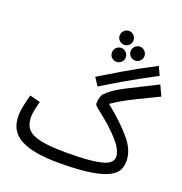

<svg xmlns="http://www.w3.org/2000/svg" viewBox="-169 -1120 1225 1289"><g transform="rotate(20 443.5 -476.0)"><path d="M534.2 -874Q513.2 -874 498.5 -888.4Q483.9 -902.8 483.9 -922.9Q483.9 -942.9 498.5 -958Q513.2 -973.1 534.2 -973.1Q554.2 -973.1 568.6 -958Q583 -942.9 583 -922.9Q583 -902.8 568.6 -888.4Q554.2 -874 534.2 -874ZM639.2 -799.8Q618.2 -799.8 603.5 -814.5Q588.9 -829.1 588.9 -849.1Q588.9 -869.1 603.5 -884Q618.2 -898.9 639.2 -898.9Q659.2 -898.9 673.6 -884Q688 -869.1 688 -849.1Q688 -829.1 673.6 -814.5Q659.2 -799.8 639.2 -799.8ZM523.9 -749Q502.9 -749 488.5 -763.4Q474.1 -777.8 474.1 -797.9Q474.1 -817.9 488.5 -833Q502.9 -848.1 523.9 -848.1Q543.9 -848.1 558.6 -833Q573.2 -817.9 573.2 -797.9Q573.2 -777.8 558.6 -763.4Q543.9 -749 523.9 -749ZM461.9 -549.8 424.8 -606Q482.9 -641.1 577.4 -697.5Q671.9 -753.9 800.8 -820.8L829.1 -759.8Q699.2 -690.9 611.1 -639.4Q522.9 -587.9 461.9 -549.8ZM390.1 21Q211.9 21 120.8 -26.1Q29.8 -73.2 29.8 -182.1Q29.8 -219.2 38.8 -260.5Q47.9 -301.8 58.1 -338.9L132.8 -319.8Q127 -297.9 119.4 -264.4Q111.8 -231 111.8 -205.1Q111.8 -152.8 138.4 -121.3Q165 -89.8 231 -75.4Q296.9 -61 416 -61Q514.2 -61 577.6 -67.1Q641.1 -73.2 676.5 -84.2Q711.9 -95.2 726.6 -111.6Q741.2 -127.9 741.2 -148.9Q741.2 -171.9 723.6 -206.1Q706.1 -240.2 651.9 -293.9Q615.2 -332 578.1 -361.1Q541 -390.1 517.1 -410.2Q493.2 -430.2 493.2 -439Q493.2 -461.9 498.5 -481.9Q503.9 -502 514.2 -513.2Q554.2 -556.2 639.6 -599.6Q725.1 -643.1 853 -707L887.2 -632.8Q795.9 -588.9 738.5 -560.5Q681.2 -532.2 643.6 -510.5Q606 -488.8 574.2 -466.8Q690.9 -372.1 753.4 -296.6Q815.9 -221.2 815.9 -144Q815.9 -121.1 808.8 -97.2Q801.8 -73.2 778.3 -52Q754.9 -30.8 709 -14.4Q663.1 2 585 11.5Q506.8 21 390.1 21Z"/></g></svg>

Font: Kurinto Seri
Style: Regular
Weight: 400
Designer: Kurinto was developed by Clint Goss from a range of fonts that are compatible with the SIL Open Font License Version 1.1
Foundry: Clinton F. Goss
Version: Version 2.196; July 25, 2020